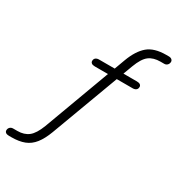

<svg xmlns="http://www.w3.org/2000/svg" viewBox="-236 -844 1074 1163"><g transform="rotate(30 301.5 -262.5)"><path d="M3 188Q-12 188 -19.5 182Q-27 176 -27 167Q-27 154 -18.5 145.5Q-10 137 4 137H33Q80 137 110.5 113Q141 89 165 26L338 -442L350 -436H244Q228 -436 220.5 -442Q213 -448 213 -457Q213 -471 222 -478Q231 -485 245 -485H365L350 -472L382 -559Q411 -637 455.5 -675Q500 -713 584 -713H601Q615 -713 622.5 -706.5Q630 -700 630 -691Q630 -678 621.5 -669Q613 -660 600 -660H574Q525 -660 494.5 -637Q464 -614 440 -550L411 -472L401 -485H510Q526 -485 533.5 -479Q541 -473 541 -464Q541 -450 532 -443Q523 -436 509 -436H382L400 -443L222 36Q201 92 174.5 125.5Q148 159 111 173.5Q74 188 21 188Z"/></g></svg>

Font: Nunito ExtraLight Light
Style: Italic
Weight: 300
Italic angle: -9°
Version: Version 3.602